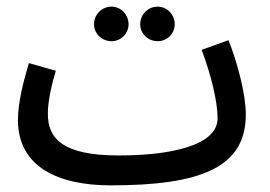

<svg xmlns="http://www.w3.org/2000/svg" viewBox="-20 -537 814 578"><path d="M455 -413C483 -413 506 -436 506 -464C506 -493 483 -517 455 -517C425 -517 402 -493 402 -464C402 -436 425 -413 455 -413ZM316 -413C344 -413 367 -436 367 -464C367 -493 344 -517 316 -517C286 -517 263 -493 263 -464C263 -436 286 -413 316 -413ZM313 21C585 21 720 -33 720 -192C720 -255 694 -350 668 -416L587 -387C615 -313 635 -232 635 -181C635 -98 491 -69 338 -69C168 -69 124 -120 124 -195C124 -237 139 -294 148 -324L67 -347C52 -297 34 -230 34 -176C34 -34 156 21 313 21Z"/></svg>

Font: Noto Sans Arabic ExtCond Med
Style: Regular
Weight: 500
Width: 2
Designer: Monotype Design Team, Nadine Chahine, Nizar Qandah and Khaled Hosny
Foundry: Monotype Imaging Inc.
Version: Version 2.012